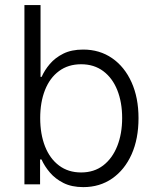

<svg xmlns="http://www.w3.org/2000/svg" viewBox="-20 -748 632 779"><path d="M317.9 11.2Q271 11.2 237.5 -5.6Q204.1 -22.5 182.4 -48.1Q160.6 -73.7 148.4 -101.1H142.6V0H79.1V-727.5H144.5V-436H148.9Q160.6 -462.9 182.1 -488.3Q203.6 -513.7 236.8 -530.3Q270 -546.9 317.4 -546.9Q384.3 -546.9 434.8 -512Q485.4 -477.1 513.7 -414.3Q542 -351.6 542 -268.6Q542 -184.6 513.9 -121.8Q485.8 -59.1 435.3 -23.9Q384.8 11.2 317.9 11.2ZM309.1 -48.3Q361.8 -48.3 398.9 -76.9Q436 -105.5 455.8 -155.5Q475.6 -205.6 475.6 -269Q475.6 -332.5 456.1 -381.8Q436.5 -431.2 399.2 -459.2Q361.8 -487.3 309.1 -487.3Q256.8 -487.3 219.5 -459.7Q182.1 -432.1 162.6 -382.8Q143.1 -333.5 143.1 -269Q143.1 -204.1 162.6 -154.3Q182.1 -104.5 219.5 -76.4Q256.8 -48.3 309.1 -48.3Z"/></svg>

Font: Inter 18pt Light
Style: Regular
Weight: 300
Designer: Rasmus Andersson
Foundry: rsms
Version: Version 4.001;git-66647c0bb